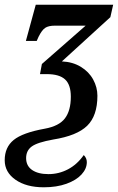

<svg xmlns="http://www.w3.org/2000/svg" viewBox="-47 -556 501 816"><path d="M-27 125Q-27 70 11 39Q49 8 143 -9Q204 -20 229 -53Q254 -86 254 -145Q254 -196 229.5 -218.5Q205 -241 152 -241H123L131 -284L317 -447H187Q159 -447 145 -437.5Q131 -428 117 -400L109 -382H63L105 -536H434L422 -483L216 -295Q262 -293 296.5 -272Q331 -251 349 -218Q367 -185 367 -149Q367 -64 323.5 -21.5Q280 21 179 37Q112 49 88 66.5Q64 84 64 116Q64 149 89.5 166.5Q115 184 159 184Q203 184 242 163.5Q281 143 309 103Q322 116 322 133Q322 161 299.5 185.5Q277 210 235.5 225Q194 240 139 240Q65 240 19 208Q-27 176 -27 125Z"/></svg>

Font: Noto Serif CondSemiBold
Style: Italic
Weight: 600
Width: 3
Italic angle: -12°
Designer: Monotype Design Team
Foundry: Monotype Imaging Inc.
Version: Version 1.001